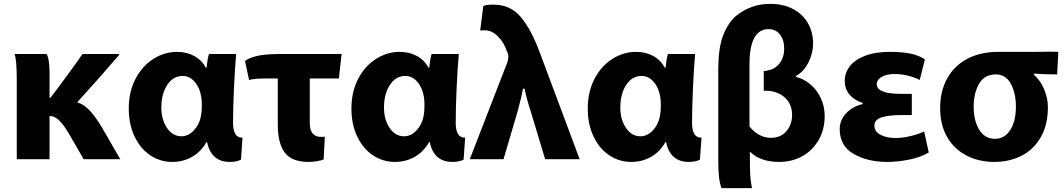

<svg xmlns="http://www.w3.org/2000/svg" viewBox="-20 -776 5522 996"><path d="M518 -99 604 50H414L350 -61Q320 -115 295 -143Q270 -171 245 -174H237V50H67V-358Q67 -471 55 -496H221Q228 -488 232.5 -462Q237 -436 237 -398V-268H241Q278 -315 319.5 -372.5Q361 -430 373 -446L408 -496H598V-491Q486 -361 383 -248V-244Q418 -234 450.5 -197Q483 -160 518 -99Z M1189 -139Q1189 -60 1238 -62L1230 52Q1222 57 1206 60.5Q1190 64 1172 64Q1076 64 1054 -39H1051Q1023 11 976.5 37.5Q930 64 874 64Q811 64 759.5 29.5Q708 -5 678 -68Q648 -131 648 -213Q648 -301 683.5 -368Q719 -435 776.5 -471Q834 -507 898 -507Q947 -507 986 -486.5Q1025 -466 1048 -425H1052Q1056 -471 1064 -496H1205Q1199 -429 1194 -325.5Q1189 -222 1189 -139ZM921 -69Q957 -69 985.5 -99.5Q1014 -130 1022 -172Q1027 -195 1027 -226Q1027 -259 1024 -274Q1016 -322 989.5 -352Q963 -382 928 -382Q878 -382 847.5 -335.5Q817 -289 817 -219V-218Q817 -155 846.5 -112Q876 -69 921 -69Z M1582 64Q1494 64 1457.5 16Q1421 -32 1421 -131V-369H1375Q1333 -369 1311 -367.5Q1289 -366 1272 -361L1251 -460Q1272 -476 1314.5 -486Q1357 -496 1441 -496H1752L1738 -369H1587V-139Q1587 -100 1602.5 -83Q1618 -66 1644 -66Q1663 -66 1665 -67L1659 51Q1648 56 1625.5 60Q1603 64 1582 64Z M2344 -139Q2344 -60 2393 -62L2385 52Q2377 57 2361 60.5Q2345 64 2327 64Q2231 64 2209 -39H2206Q2178 11 2131.5 37.5Q2085 64 2029 64Q1966 64 1914.5 29.5Q1863 -5 1833 -68Q1803 -131 1803 -213Q1803 -301 1838.5 -368Q1874 -435 1931.5 -471Q1989 -507 2053 -507Q2102 -507 2141 -486.5Q2180 -466 2203 -425H2207Q2211 -471 2219 -496H2360Q2354 -429 2349 -325.5Q2344 -222 2344 -139ZM2076 -69Q2112 -69 2140.5 -99.5Q2169 -130 2177 -172Q2182 -195 2182 -226Q2182 -259 2179 -274Q2171 -322 2144.5 -352Q2118 -382 2083 -382Q2033 -382 2002.5 -335.5Q1972 -289 1972 -219V-218Q1972 -155 2001.5 -112Q2031 -69 2076 -69Z M2701 -316H2693Q2686 -276 2667 -205L2592 50H2417L2612 -453Q2617 -469 2617 -483Q2617 -496 2610 -509Q2593 -559 2561.5 -589Q2530 -619 2494 -619Q2477 -619 2471 -618L2487 -744Q2499 -752 2540 -752Q2627 -752 2681 -688.5Q2735 -625 2780 -504L2987 50H2808L2732 -202Q2712 -263 2701 -316Z M3570 -139Q3570 -60 3619 -62L3611 52Q3603 57 3587 60.5Q3571 64 3553 64Q3457 64 3435 -39H3432Q3404 11 3357.5 37.5Q3311 64 3255 64Q3192 64 3140.5 29.5Q3089 -5 3059 -68Q3029 -131 3029 -213Q3029 -301 3064.5 -368Q3100 -435 3157.5 -471Q3215 -507 3279 -507Q3328 -507 3367 -486.5Q3406 -466 3429 -425H3433Q3437 -471 3445 -496H3586Q3580 -429 3575 -325.5Q3570 -222 3570 -139ZM3302 -69Q3338 -69 3366.5 -99.5Q3395 -130 3403 -172Q3408 -195 3408 -226Q3408 -259 3405 -274Q3397 -322 3370.5 -352Q3344 -382 3309 -382Q3259 -382 3228.5 -335.5Q3198 -289 3198 -219V-218Q3198 -155 3227.5 -112Q3257 -69 3302 -69Z M3881 200H3723Q3714 178 3710 143.5Q3706 109 3706 51V-413Q3706 -524 3729.5 -587.5Q3753 -651 3794 -690Q3873 -756 3975 -756Q4044 -756 4094.5 -729Q4145 -702 4171.5 -655Q4198 -608 4198 -550Q4198 -501 4174 -452.5Q4150 -404 4109 -382V-377Q4148 -368 4182 -340Q4216 -312 4237 -269Q4258 -226 4258 -174Q4258 -104 4226.5 -49.5Q4195 5 4141.5 34.5Q4088 64 4023 64Q3924 64 3872 12H3870V47Q3870 103 3872 135.5Q3874 168 3881 200ZM3978 -61Q4031 -61 4060 -96Q4089 -131 4089 -179Q4089 -234 4054 -267.5Q4019 -301 3964 -305H3942V-408H3949Q3956 -408 3960 -410Q4001 -417 4024.5 -448Q4048 -479 4048 -523Q4048 -569 4026 -597Q4004 -625 3967 -625Q3868 -625 3868 -442V-120Q3889 -93 3917.5 -77Q3946 -61 3978 -61Z M4362 -357Q4362 -397 4387.5 -431Q4413 -465 4466 -486Q4519 -507 4597 -507Q4658 -507 4702.5 -498Q4747 -489 4778 -468L4751 -361Q4727 -374 4692 -383Q4657 -392 4622 -392Q4579 -392 4553.5 -377Q4528 -362 4528 -339Q4528 -289 4656 -289H4710V-179H4655Q4589 -179 4552.5 -167Q4516 -155 4516 -125Q4516 -93 4548 -76.5Q4580 -60 4626 -60Q4661 -60 4703 -70Q4745 -80 4774 -94L4798 15Q4756 40 4696.5 52Q4637 64 4581 64Q4481 64 4408.5 22.5Q4336 -19 4336 -106Q4336 -154 4370.5 -189.5Q4405 -225 4455 -236V-242Q4410 -257 4386 -286.5Q4362 -316 4362 -357Z M5416 -221Q5416 -127 5378 -62.5Q5340 2 5277 33Q5214 64 5139 64Q5058 64 4994 31Q4930 -2 4893.5 -65Q4857 -128 4857 -215Q4857 -303 4893.5 -369Q4930 -435 4998 -471Q5066 -507 5159 -507H5345L5435 -508Q5462 -508 5470 -507L5464 -390Q5399 -390 5345 -394L5342 -390Q5378 -358 5397 -311.5Q5416 -265 5416 -221ZM5250 -223Q5250 -292 5224 -341Q5198 -390 5145 -390Q5087 -390 5059 -341.5Q5031 -293 5031 -223Q5031 -149 5060 -102.5Q5089 -56 5141 -56H5142Q5191 -56 5220.5 -101.5Q5250 -147 5250 -223Z"/></svg>

Font: Gmarket Sans TTF Bold
Style: Regular
Weight: 700
Designer: Creative Director : Sungho Lee; Art Director : Kiwoong Choi; Project Manager : Sori Yang, Jongwook Yoon; Font Designer :
Foundry: Sandoll Inc.
Version: Version 1.000;hotconv 1.0.109;makeotfexe 2.5.65596